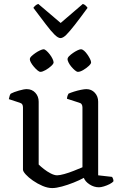

<svg xmlns="http://www.w3.org/2000/svg" viewBox="-20 -954 625 978"><path d="M246 4Q223 4 197 -7Q171 -18 148 -34Q125 -50 111 -65.5Q97 -81 97 -90V-407Q97 -416 93.5 -422Q90 -428 80 -431L25 -449Q27 -460 29.5 -467Q32 -474 35 -477Q50 -485 76 -492.5Q102 -500 116 -500Q143 -500 160 -481.5Q177 -463 177 -436V-116Q187 -106 203.5 -93Q220 -80 238.5 -70.5Q257 -61 271 -61Q284 -61 307.5 -67.5Q331 -74 356 -84Q381 -94 400 -102V-407Q400 -416 396 -422.5Q392 -429 383 -431L321 -451Q322 -461 324.5 -467.5Q327 -474 329 -477Q340 -482 357.5 -487.5Q375 -493 392.5 -496.5Q410 -500 420 -500Q446 -500 463 -481.5Q480 -463 480 -436V-61L551 -53Q553 -50 555.5 -44Q558 -38 558 -31Q552 -23 538 -16Q524 -9 509 -4.5Q494 0 484 0Q459 0 436.5 -14.5Q414 -29 407 -48Q385 -36 355 -24Q325 -12 295.5 -4Q266 4 246 4ZM377 -588Q371 -588 362 -595.5Q353 -603 344 -613.5Q335 -624 329.5 -635Q324 -646 324 -652Q324 -660 332 -668Q340 -676 351.5 -684Q363 -692 374.5 -697.5Q386 -703 392 -703Q400 -703 408.5 -695.5Q417 -688 425 -676.5Q433 -665 438.5 -654Q444 -643 444 -636Q444 -629 431.5 -617.5Q419 -606 403.5 -597Q388 -588 377 -588ZM186 -588Q180 -588 171 -595.5Q162 -603 153 -613.5Q144 -624 138 -634.5Q132 -645 132 -652Q132 -660 140.5 -668Q149 -676 160.5 -684Q172 -692 184 -697.5Q196 -703 202 -703Q208 -703 216.5 -695.5Q225 -688 233.5 -677Q242 -666 247.5 -654.5Q253 -643 253 -636Q253 -629 240.5 -617.5Q228 -606 212 -597Q196 -588 186 -588ZM288 -760Q276 -760 258 -777.5Q240 -795 214 -829.5Q188 -864 150 -914Q153 -919 159.5 -925Q166 -931 175 -934L289 -837L402 -934Q411 -931 417 -925Q423 -919 426 -914Q388 -862 361.5 -828Q335 -794 318 -777Q301 -760 288 -760Z"/></svg>

Font: Texturina Medium 12pt Light
Style: Regular
Weight: 300
Version: Version 1.002